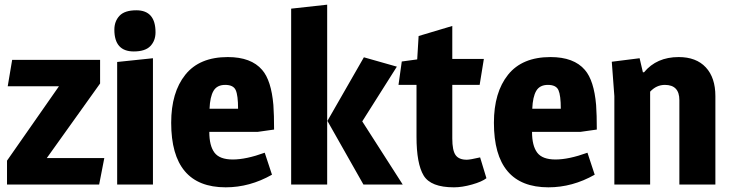

<svg xmlns="http://www.w3.org/2000/svg" viewBox="-20 -789 3125 821"><path d="M408 -533V-432L180 -113H426L404 0H10V-102L232 -420H13L32 -533Z M634 0H481V-524L634 -540ZM552 -569Q469 -569 469 -662Q469 -698 491 -721.5Q513 -745 563 -745Q645 -745 645 -651Q645 -615 623 -592Q601 -569 552 -569Z M954 -545Q1054 -545 1101 -490Q1140 -445 1149 -340Q1152 -298 1152 -235L1081 -225H875Q875 -166 897 -136.5Q919 -107 975.5 -107Q1032 -107 1112 -136L1143 -42Q1048 12 945 12Q712 12 712 -264Q712 -394 772.5 -469.5Q833 -545 954 -545ZM876 -324H998Q998 -381 988 -403.5Q978 -426 943 -426Q908 -426 893 -400.5Q878 -375 876 -324Z M1379 0H1225V-752L1379 -769ZM1702 0H1534L1380 -272L1536 -544L1677 -504L1529 -270Z M1914 -537H2049L2031 -426H1914V-197Q1914 -146 1928 -126Q1942 -106 1976 -106Q1990 -106 2033 -116L2060 -27Q2041 -12 1998.5 0Q1956 12 1921 12Q1822 12 1791.5 -38.5Q1761 -89 1761 -204V-426H1684L1698 -526L1764 -535L1770 -635L1914 -678Z M2334 -545Q2434 -545 2481 -490Q2520 -445 2529 -340Q2532 -298 2532 -235L2461 -225H2255Q2255 -166 2277 -136.5Q2299 -107 2355.5 -107Q2412 -107 2492 -136L2523 -42Q2428 12 2325 12Q2092 12 2092 -264Q2092 -394 2152.5 -469.5Q2213 -545 2334 -545ZM2256 -324H2378Q2378 -381 2368 -403.5Q2358 -426 2323 -426Q2288 -426 2273 -400.5Q2258 -375 2256 -324Z M2882 -545Q2957 -545 2998 -501Q3039 -457 3039 -378V0H2885V-361Q2885 -426 2823 -426Q2787 -426 2760 -397V0H2607V-378L2596 -525L2715 -540L2729 -480H2734Q2788 -545 2882 -545Z"/></svg>

Font: Magra
Style: Bold
Weight: 600
Designer: Viviana Monsalve
Foundry: Viviana Monsalve
Version: Version 1.001